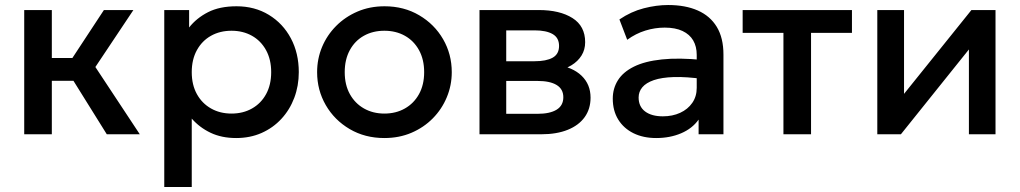

<svg xmlns="http://www.w3.org/2000/svg" viewBox="-20 -535 4064 765"><path d="M405.5 0 241.5 -263 394 -495H511.5L360 -268L537 0ZM76.5 0V-495H186.5V-304H335.5V-213H186.5V0Z M634.5 210V-495H733.5V-425.5Q763 -463 809 -486.5Q855 -510 922.5 -510Q995 -510 1051.2 -475.8Q1107.5 -441.5 1139 -382.2Q1170.5 -323 1170.5 -247.5Q1170.5 -193 1152.5 -145.2Q1134.5 -97.5 1101.2 -61.5Q1068 -25.5 1022.2 -5.2Q976.5 15 921 15Q863 15 819 -6Q775 -27 744 -62.5V210ZM902.5 -82.5Q948.5 -82.5 984.2 -102.8Q1020 -123 1040.2 -160Q1060.5 -197 1060.5 -247.5Q1060.5 -298 1040 -335.2Q1019.5 -372.5 983.8 -392.5Q948 -412.5 902.5 -412.5Q856.5 -412.5 820.8 -392.5Q785 -372.5 764.5 -335.2Q744 -298 744 -247.5Q744 -197 764.5 -160Q785 -123 820.8 -102.8Q856.5 -82.5 902.5 -82.5Z M1511.5 15Q1434 15 1373.2 -20.8Q1312.5 -56.5 1278 -116.2Q1243.5 -176 1243.5 -247.5Q1243.5 -300.5 1263.2 -347.8Q1283 -395 1319.2 -431.5Q1355.5 -468 1404.5 -489Q1453.5 -510 1512 -510Q1589.5 -510 1650.2 -474.2Q1711 -438.5 1745.5 -378.8Q1780 -319 1780 -247.5Q1780 -195 1760.2 -147.5Q1740.5 -100 1704.5 -63.5Q1668.5 -27 1619.5 -6Q1570.5 15 1511.5 15ZM1511.5 -82.5Q1557.5 -82.5 1593.2 -102.8Q1629 -123 1649.5 -160Q1670 -197 1670 -247.5Q1670 -298 1649.5 -335.2Q1629 -372.5 1593.2 -392.5Q1557.5 -412.5 1511.5 -412.5Q1465.5 -412.5 1429.8 -392.5Q1394 -372.5 1373.8 -335.2Q1353.5 -298 1353.5 -247.5Q1353.5 -197 1374 -160Q1394.5 -123 1430.2 -102.8Q1466 -82.5 1511.5 -82.5Z M1890.5 0V-495H2126.5Q2210.5 -495 2261 -463Q2311.5 -431 2311.5 -367Q2311.5 -337 2297 -313.8Q2282.5 -290.5 2257 -275Q2231.5 -259.5 2197.5 -252.5L2195.5 -277Q2261 -268 2297 -233.5Q2333 -199 2333 -146Q2333 -101 2309.5 -68.2Q2286 -35.5 2242 -17.8Q2198 0 2136.5 0ZM1997 -81.5H2121.5Q2171 -81.5 2197.8 -98Q2224.5 -114.5 2224.5 -147.5Q2224.5 -180 2198 -196.2Q2171.5 -212.5 2121.5 -212.5H1982.5V-291H2110Q2156.5 -291 2182 -305.2Q2207.5 -319.5 2207.5 -352Q2207.5 -384.5 2182 -399.2Q2156.5 -414 2110 -414H1997Z M2594.5 15Q2543 15 2504 -4.2Q2465 -23.5 2443.2 -58.8Q2421.5 -94 2421.5 -142Q2421.5 -182.5 2442 -215.2Q2462.5 -248 2505.8 -269.5Q2549 -291 2617 -298.2Q2685 -305.5 2780.5 -296L2782.5 -220Q2714.5 -229.5 2665.5 -228Q2616.5 -226.5 2585.2 -215.8Q2554 -205 2539.2 -187.2Q2524.5 -169.5 2524.5 -146.5Q2524.5 -110.5 2550.2 -91Q2576 -71.5 2621 -71.5Q2659.5 -71.5 2690 -85.5Q2720.5 -99.5 2738.2 -125Q2756 -150.5 2756 -185V-316.5Q2756 -349.5 2742 -373.8Q2728 -398 2699.5 -411.5Q2671 -425 2628.5 -425Q2589.5 -425 2551.5 -413.2Q2513.5 -401.5 2479 -376.5L2448 -457.5Q2494.5 -489 2545 -502Q2595.5 -515 2642 -515Q2711 -515 2760.2 -493.2Q2809.5 -471.5 2836 -427.8Q2862.5 -384 2862.5 -317.5V0H2763.5V-58.5Q2738.5 -23 2694 -4Q2649.5 15 2594.5 15Z M3101.5 0V-404H2939V-495H3374.5V-404H3211.5V0Z M3475.5 0V-495H3582V-161L3850.5 -495H3946.5V0H3840.5V-338L3569.5 0Z"/></svg>

Font: Geologica Roman
Style: Regular
Weight: 400
Designer: Sindre Bremnes, Frode Helland
Foundry: Monokrom Skriftforlag AS
Version: Version 1.010;gftools[0.9.28]